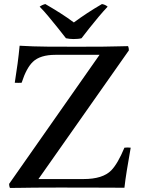

<svg xmlns="http://www.w3.org/2000/svg" viewBox="-20 -928 696 949"><path d="M617 -679 170 -43H393Q488 -43 530 -86Q562 -119 595 -198Q611 -200 626 -198Q615 -136 607 -86.5Q599 -37 595 0Q580 0 502.5 -0.5Q425 -1 276 -1Q197 -1 151 -0.5Q105 0 78 0.5Q51 1 29 1Q25 -8 25 -19L472 -657H254Q178 -657 142 -622Q110 -591 87 -519Q71 -518 53 -519Q61 -569 67 -614Q73 -659 77 -702Q142 -698 212.5 -697.5Q283 -697 362 -697Q443 -697 491.5 -697.5Q540 -698 568 -699Q596 -700 613 -700Q615 -696 616 -690.5Q617 -685 617 -679ZM345 -817Q376 -840 411 -863Q446 -886 484 -908Q501 -905 512 -895Q492 -874 468 -845.5Q444 -817 421.5 -788.5Q399 -760 383 -739Q376 -737 365.5 -736Q355 -735 344 -735Q335 -735 324.5 -736Q314 -737 306 -739Q290 -760 267 -788.5Q244 -817 220.5 -845.5Q197 -874 176 -895Q188 -904 204 -908Q242 -886 277.5 -863.5Q313 -841 345 -817Z"/></svg>

Font: Tiro Kannada
Style: Regular
Weight: 400
Designer: Kannada: John Hudson & Fiona Ross. Latin: John Hudson.
Foundry: Tiro Typeworks Ltd.
Version: Version 1.52